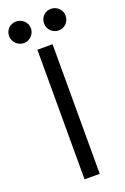

<svg xmlns="http://www.w3.org/2000/svg" viewBox="-186 -923 636 975"><g transform="rotate(-20 132.5 -436.0)"><path d="M-19.5 -814Q-19.5 -838.9 -2.7 -855.5Q14.2 -872.1 38.6 -872.1Q63 -872.1 80.6 -855.2Q98.1 -838.4 98.1 -814Q98.1 -798.3 90.1 -784.7Q82 -771 68.8 -763.2Q55.7 -755.4 40 -755.4Q23.9 -755.4 10.3 -763.4Q-3.4 -771.5 -11.5 -784.9Q-19.5 -798.3 -19.5 -814ZM169.4 -814Q169.4 -838.9 186 -855.5Q202.6 -872.1 226.6 -872.1Q251 -872.1 268.3 -855.2Q285.6 -838.4 285.6 -814Q285.6 -789.6 269 -772.5Q252.4 -755.4 227.5 -755.4Q203.6 -755.4 186.5 -772.2Q169.4 -789.1 169.4 -814ZM91.8 -700.2H173.8V0H91.8Z"/></g></svg>

Font: Selawik
Style: Regular
Weight: 400
Designer: Aaron Bell
Foundry: Microsoft Corporation
Version: Version 1.01